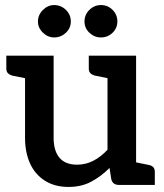

<svg xmlns="http://www.w3.org/2000/svg" viewBox="-20 -731 647 759"><path d="M251 8Q196 8 157 -17Q118 -42 98.5 -85.5Q79 -129 79 -186V-511H192V-186Q192 -135 215 -107.5Q238 -80 285 -80Q319 -80 349 -95.5Q379 -111 405 -139V-511H518V0H450Q426 0 420 -22L413 -67Q380 -34 341 -13Q302 8 251 8ZM492 0 504 -92 568 -79Q579 -77 585.5 -70.5Q592 -64 592 -52V0ZM105 -511 93 -419 29 -432Q18 -435 11.5 -441.5Q5 -448 5 -460V-511ZM432 -511 420 -419 356 -432Q344 -435 337.5 -441.5Q331 -448 331 -460V-511ZM260 -646Q260 -620 240.5 -601.5Q221 -583 194 -583Q169 -583 149.5 -602Q130 -621 130 -646Q130 -672 149.5 -691.5Q169 -711 194 -711Q221 -711 240.5 -692Q260 -673 260 -646ZM444 -646Q444 -620 425 -601.5Q406 -583 379 -583Q353 -583 333.5 -601.5Q314 -620 314 -646Q314 -673 333.5 -692Q353 -711 379 -711Q406 -711 425 -692Q444 -673 444 -646Z"/></svg>

Font: Aleo SemiBold
Style: Regular
Weight: 600
Designer: Alessio Laiso
Foundry: Alessio Laiso
Version: Version 2.001;gftools[0.9.29]